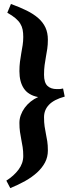

<svg xmlns="http://www.w3.org/2000/svg" viewBox="-20 -801 390 975"><path d="M308.6 -310.5Q253.9 -295.4 228.8 -269Q203.6 -242.7 203.6 -205.6Q203.6 -178.7 206.5 -159.2Q209.5 -139.6 213.1 -121.6Q216.8 -103.5 220 -83.7Q223.1 -64 223.1 -36.6Q223.1 -3.4 208.5 24.2Q193.8 51.8 168.2 75.2Q142.6 98.6 107.7 118.2Q72.8 137.7 32.2 154.3L12.2 116.2Q50.3 92.3 74.2 60.3Q98.1 28.3 98.1 -8.8Q98.1 -34.2 95 -54Q91.8 -73.7 88.1 -92.5Q84.5 -111.3 81.5 -131.1Q78.6 -150.9 78.6 -176.8Q78.6 -197.3 85.7 -216.8Q92.8 -236.3 105.5 -253.7Q118.2 -271 135.7 -285.2Q153.3 -299.3 173.8 -308.1Q124.5 -317.4 101.6 -351.1Q78.6 -384.8 78.6 -439.5Q78.6 -465.8 81.5 -488.3Q84.5 -510.7 88.1 -531.2Q91.8 -551.8 95 -571.8Q98.1 -591.8 98.1 -613.3Q98.1 -633.8 95 -650.1Q91.8 -666.5 83 -680.9Q74.2 -695.3 58.3 -708.7Q42.5 -722.2 17.1 -736.3L35.6 -780.8Q80.6 -764.6 115.5 -747.3Q150.4 -730 174.3 -709Q198.2 -688 210.7 -661.4Q223.1 -634.8 223.1 -599.6Q223.1 -573.7 220 -553Q216.8 -532.2 213.1 -512Q209.5 -491.7 206.5 -470.2Q203.6 -448.7 203.6 -421.4Q203.6 -381.8 220.7 -365.2Q237.8 -348.6 268.6 -348.6H278.3Q281.7 -348.6 284.2 -348.9Q286.6 -349.1 289.8 -349.6Q293 -350.1 300.3 -351.6Z"/></svg>

Font: Gentium Basic
Style: Bold
Weight: 700
Designer: J. Victor Gaultney and Annie Olsen
Foundry: SIL International
Version: Version 1.100